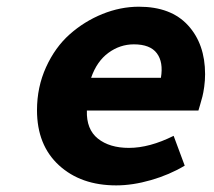

<svg xmlns="http://www.w3.org/2000/svg" viewBox="-20 -543 640 575"><path d="M328.1 12.2Q222.2 12.2 156.5 -48.1Q90.8 -108.4 90.8 -212.9Q90.8 -282.2 117.9 -341.8Q145 -401.4 188.7 -440.2Q232.4 -479 286.6 -501Q340.8 -522.9 396 -522.9Q492.2 -522.9 543.2 -467Q594.2 -411.1 594.2 -320.8Q594.2 -302.2 591.6 -283.2Q588.9 -264.2 586.2 -253.9Q583.5 -243.7 579.1 -228.5Q574.7 -213.4 574.2 -211.9H240.2Q238.3 -155.8 273.2 -127.9Q308.1 -100.1 366.2 -100.1Q427.7 -100.1 500 -136.2L533.2 -46.9Q487.3 -19.5 432.4 -3.7Q377.4 12.2 328.1 12.2ZM252.9 -310.1H461.9Q469.7 -356.9 449.7 -383.5Q429.7 -410.2 380.9 -410.2Q339.4 -410.2 304.7 -384.8Q270 -359.4 252.9 -310.1Z"/></svg>

Font: Office Code Pro D Bold Italic
Style: Regular
Weight: 700
Italic angle: -9°
Designer: Nathan Rutzky & Paul D. Hunt
Foundry: Adobe Systems Incorporated
Version: Version 1.004;PS 001.004;hotconv 1.0.70;makeotf.lib2.5.58329